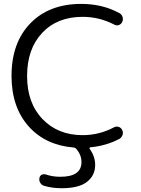

<svg xmlns="http://www.w3.org/2000/svg" viewBox="-20 -783 734 1000"><path d="M410.2 -695.3Q278.3 -695.3 199.7 -611.8Q121.1 -528.3 121.1 -387.2Q121.1 -246.1 201.7 -162.6Q282.2 -79.1 410.2 -79.1Q497.1 -79.1 574.2 -120.1Q585.9 -126 598.1 -122.1Q610.4 -118.2 616.2 -106.4Q620.1 -98.6 620.1 -90.8Q620.1 -85.9 618.2 -80.1Q613.3 -66.4 601.6 -59.6Q533.2 -23.4 449.2 -15.6Q447.3 -14.6 446.3 -12.7Q445.3 -10.7 446.3 -8.8Q475.6 31.2 475.6 76.2Q475.6 130.9 433.1 164.1Q390.6 197.3 300.8 197.3Q251 197.3 209 184.6Q196.3 180.7 189.5 168.9Q182.6 157.2 185.5 143.6Q187.5 131.8 197.8 127Q208 122.1 219.7 126Q253.9 137.7 293.9 137.7Q404.3 137.7 404.3 61.5Q404.3 23.4 377 -7.8Q372.1 -13.7 364.3 -14.6Q217.8 -26.4 129.9 -124Q40 -224.6 40 -387.7Q40 -560.5 138.2 -661.6Q236.3 -762.7 403.3 -762.7Q513.7 -762.7 601.6 -714.8Q614.3 -708 618.2 -694.3Q620.1 -689.5 620.1 -683.6Q620.1 -675.8 616.2 -668Q610.4 -656.2 598.1 -652.3Q585.9 -648.4 574.2 -655.3Q497.1 -695.3 410.2 -695.3Z"/></svg>

Font: Gen Jyuu Gothic P Normal
Style: Regular
Weight: 300
Designer: [Source Han Sans]
Ryoko NISHIZUKA  (kana & ideographs); Paul D. Hunt (Latin, Greek & Cyrillic); Wenlong ZHANG  (bopomofo
Version: Version 1.002.20150607